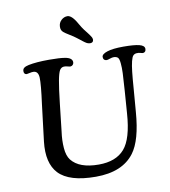

<svg xmlns="http://www.w3.org/2000/svg" viewBox="-101 -1028 1001 1133"><g transform="rotate(-10 400.0 -462.0)"><path d="M411.1 -807.6Q397.5 -818.4 373.5 -832.8Q349.6 -847.2 339.4 -856Q324.7 -868.2 325.7 -889.6Q326.2 -912.6 342.5 -928Q358.9 -943.4 379.4 -943.4Q399.4 -943.4 420.9 -913.6Q427.2 -905.3 439 -884.5Q450.7 -863.8 463.4 -846.7Q468.3 -840.8 477.3 -829.1Q486.3 -817.4 489.5 -813Q492.7 -808.6 497.3 -801.5Q502 -794.4 503.4 -789.8Q504.9 -785.2 504.9 -780.3Q503.9 -762.7 484.4 -762.7Q479.5 -762.7 474.6 -764.2Q469.7 -765.6 465.8 -767.3Q461.9 -769 455.1 -773.9Q448.2 -778.8 443.8 -782.2Q439.5 -785.6 429 -793.9Q418.5 -802.2 411.1 -807.6ZM690.4 -449.2 679.7 -316.4Q667 -148.9 612.3 -76.2Q541 19 381.8 19Q222.7 19 159.7 -47.9Q100.6 -111.3 115.2 -238.3L141.6 -455.6Q157.7 -575.2 156 -614.3Q154.3 -653.3 126 -654.8Q116.7 -655.3 102.5 -651.9Q88.4 -648.4 84 -648.4Q67.9 -649.9 67.9 -668.5Q67.9 -681.2 77.1 -688.2Q86.4 -695.3 105 -699.2Q152.3 -709 228.5 -709Q291.5 -709 323.2 -703.6Q366.7 -696.3 366.7 -669.9Q366.7 -662.1 361.6 -655.5Q356.4 -648.9 347.2 -647.9Q342.3 -647.5 329.3 -651.1Q316.4 -654.8 306.6 -653.8Q291 -652.3 282.2 -637.5Q273.4 -622.6 265.1 -578.4Q256.8 -534.2 246.6 -443.4L228 -278.3Q220.7 -227.1 224.4 -180.4Q228 -133.8 247.6 -108.4Q294.4 -48.8 411.1 -48.8Q514.2 -48.8 565.4 -107.9Q616.7 -166.5 627 -318.4L636.7 -450.7Q641.6 -521 643.1 -555.2Q644.5 -589.4 641.8 -615.7Q639.2 -642.1 631.6 -649.4Q624 -656.7 608.9 -657.7Q597.7 -658.2 583.3 -652.8Q568.8 -647.5 562.5 -647.9Q543 -649.4 543 -669.9Q543 -687 576.7 -698Q610.4 -709 673.3 -709Q737.8 -709 768.8 -701.2Q799.8 -693.4 799.8 -673.8Q799.8 -654.3 782.7 -651.9Q778.3 -651.4 767.3 -654.8Q756.3 -658.2 744.1 -657.2Q731.4 -656.2 723.6 -648.2Q715.8 -640.1 709.7 -615.5Q703.6 -590.8 699.5 -553.7Q695.3 -516.6 690.4 -449.2Z"/></g></svg>

Font: Cooper* Medium
Style: Italic
Weight: 500
Italic angle: -7°
Designer: Owen Earl
Foundry: indestructible type*
Version: Version 0.001